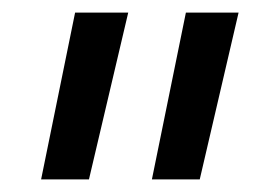

<svg xmlns="http://www.w3.org/2000/svg" viewBox="-20 -777 444 305"><path d="M121.3 -492H45.3L99.3 -757H183.7ZM297.3 -492H221.3L275.3 -757H359Z"/></svg>

Font: Asta Sans Light
Style: Regular
Weight: 300
Designer: 42dot
Version: Version 1.000